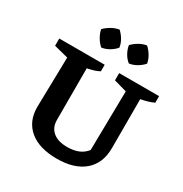

<svg xmlns="http://www.w3.org/2000/svg" viewBox="-207 -1072 1184 1241"><g transform="rotate(30 384.5 -451.0)"><path d="M392 12Q260 12 188 -48Q116 -108 116 -214L124 -588L18 -615V-669H357V-620Q339 -610 318 -603.5Q297 -597 268 -591V-206Q268 -150 305.5 -118.5Q343 -87 412 -87Q459 -87 494 -101Q529 -115 554 -146L561 -588L465 -615V-669H763V-620Q741 -610 717.5 -603Q694 -596 667 -591V-226Q667 -112 594.5 -50Q522 12 392 12ZM327 -914Q349 -894 364.5 -867.5Q380 -841 384 -812Q366 -790 338.5 -774Q311 -758 282 -754Q261 -772 244.5 -799.5Q228 -827 222 -857Q243 -878 270 -893.5Q297 -909 327 -914ZM532 -914Q554 -894 570 -867.5Q586 -841 591 -812Q572 -790 544.5 -774Q517 -758 488 -754Q465 -772 449.5 -799.5Q434 -827 429 -857Q449 -878 475.5 -893.5Q502 -909 532 -914Z"/></g></svg>

Font: Piazzolla Thin ExtraBold
Style: Regular
Weight: 800
Version: Version 2.005